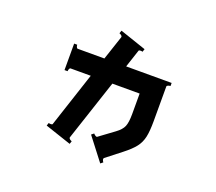

<svg xmlns="http://www.w3.org/2000/svg" viewBox="-126 -844 1252 1111"><g transform="rotate(20 500.0 -288.0)"><path d="M819 -466Q812 -466 804.5 -463Q797 -460 797 -455V-241Q797 -180 789 -143.5Q781 -107 759 -78.5Q737 -50 692 -15L600 57Q597 60 597 64Q597 68 599.5 73.5Q602 79 605 82L590 94L483 -45L498 -57Q503 -51 510 -46.5Q517 -42 521 -45L612 -112Q645 -136 655.5 -161Q666 -186 666 -238V-364H498L373 13V14Q373 19 379 23.5Q385 28 391 30L385 48L224 -6L230 -24Q236 -22 243 -22Q253 -22 254 -27L365 -364H241Q236 -364 233 -357Q230 -350 230 -343H211V-506H230Q230 -499 233 -492Q236 -485 241 -485H405L455 -635V-636Q455 -641 449 -645.5Q443 -650 437 -652L443 -670L605 -615L599 -597Q593 -599 586 -599Q576 -599 575 -594L539 -485H819Z"/></g></svg>

Font: Aoboshi One
Style: Regular
Weight: 400
Designer: IKIMOJI
Foundry: Natsumi Matsuba
Version: Version 1.000; ttfautohint (v1.8.3)